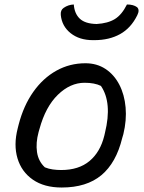

<svg xmlns="http://www.w3.org/2000/svg" viewBox="-20 -825 640 856"><path d="M361 -543Q412 -543 450.5 -517.5Q489 -492 512 -447.5Q535 -403 540 -346Q545 -289 530 -227L525 -210Q498 -99 432 -44Q366 11 255 11Q177 11 126.5 -24Q76 -59 58 -119Q40 -179 59 -253L63 -269Q85 -354 128.5 -415.5Q172 -477 231.5 -510Q291 -543 361 -543ZM357 -456Q293 -456 238 -402.5Q183 -349 156 -250L152 -236Q139 -188 145 -147Q151 -106 180 -79Q197 -72 215.5 -69.5Q234 -67 253 -67Q331 -67 379 -107Q427 -147 445 -220L448 -233Q481 -367 430 -442Q402 -456 357 -456ZM411 -718Q461 -721 492 -740Q523 -759 546 -805Q575 -805 591 -793Q604 -781 592 -757Q564 -700 515.5 -673Q467 -646 401 -646H394Q334 -646 295 -677Q256 -708 251 -758Q249 -780 264 -790Q284 -804 309 -805Q312 -764 336 -741.5Q360 -719 411 -718Z"/></svg>

Font: Recursive Sn Csl St
Style: Italic
Weight: 400
Italic angle: -15°
Version: Version 1.079;hotconv 1.0.112;makeotfexe 2.5.65598; ttfautoh